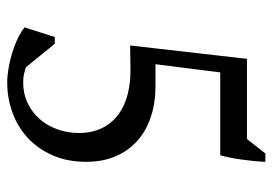

<svg xmlns="http://www.w3.org/2000/svg" viewBox="-133 -621 766 540"><g transform="rotate(90 250.0 -351.0)"><path d="M411.6 -714.4H435.1Q434.6 -700.2 432.9 -682.4Q431.2 -664.6 428.7 -647Q426.3 -629.4 423.1 -613.8Q419.9 -598.1 416.5 -587.4H183.6L160.6 -405.3H222.2Q269.5 -405.3 308.6 -392.3Q347.7 -379.4 375.7 -354.5Q403.8 -329.6 419.4 -293.5Q435.1 -257.3 435.1 -210.9Q435.1 -155.8 416 -114Q397 -72.3 366 -44.4Q335 -16.6 294.9 -2.4Q254.9 11.7 212.9 11.7Q193.8 11.7 172.4 8.1Q150.9 4.4 129.6 -2Q108.4 -8.3 89.4 -17.3Q70.3 -26.4 57.1 -37.1L84 -122.1H103Q108.9 -115.2 117.2 -105Q125.5 -94.7 134.8 -83.3Q144 -71.8 153.1 -60.5Q162.1 -49.3 169.4 -40.5Q173.8 -39.6 178 -38.3Q182.1 -37.1 186.8 -35.9Q191.4 -34.7 197.3 -33.9Q203.1 -33.2 211.9 -33.2Q243.2 -33.2 269.3 -45.4Q295.4 -57.6 314.2 -78.9Q333 -100.1 343.5 -128.7Q354 -157.2 354 -190.4Q354 -228.5 339.6 -256.3Q325.2 -284.2 300.8 -301.8Q276.4 -319.3 243.9 -327.4Q211.4 -335.4 175.3 -335L107.9 -334L145.5 -662.6H371.1Z"/></g></svg>

Font: PT Astra Serif
Style: Regular
Weight: 400
Designer: A.Korolkova, I. Chaeva
Foundry: ParaType Ltd
Version: Version 1.002